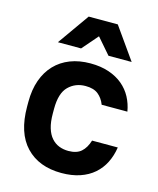

<svg xmlns="http://www.w3.org/2000/svg" viewBox="-110 -792 724 880"><g transform="rotate(15 252.5 -352.5)"><path d="M265 10Q158 10 96.5 -54.5Q35 -119 35 -244V-266Q35 -324 51 -369Q67 -414 97 -445.5Q127 -477 169.5 -493.5Q212 -510 265 -510Q314 -510 352.5 -497Q391 -484 418.5 -461Q446 -438 462.5 -407Q479 -376 485 -340H363Q352 -369 330.5 -386.5Q309 -404 270 -404Q222 -404 189.5 -372Q157 -340 157 -266V-244Q157 -203 165.5 -175Q174 -147 189.5 -129.5Q205 -112 225.5 -104Q246 -96 270 -96Q309 -96 330.5 -115Q352 -134 363 -170H485Q479 -130 462.5 -97Q446 -64 418.5 -40Q391 -16 352.5 -3Q314 10 265 10ZM201 -715H339L445 -565H335L270 -640L205 -565H95Z"/></g></svg>

Font: PT Root UI Bold
Style: Regular
Weight: 700
Designer: Vitaly Kuzmin
Foundry: ParaType Ltd.
Version: Version 2.000G